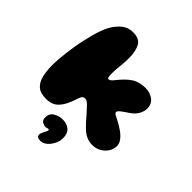

<svg xmlns="http://www.w3.org/2000/svg" viewBox="-231 -782 1163 1163"><g transform="rotate(45 351.0 -200.5)"><path d="M147.5 26.5Q100.5 26.5 75.2 5Q50 -16.5 40.5 -55.5Q31 -94.5 31 -146Q31 -168.5 33 -195.2Q35 -222 38.5 -252Q42 -282 47 -312.5Q52.5 -346.5 59.8 -380Q67 -413.5 75.2 -444Q83.5 -474.5 93 -500.2Q102.5 -526 112.5 -544Q134.5 -583 164.8 -607.8Q195 -632.5 236.5 -632.5Q292.5 -632.5 311.2 -596.8Q330 -561 330 -504Q330 -491.5 329.5 -479.2Q329 -467 328 -455Q327 -443 325.8 -431.5Q324.5 -420 323.5 -408.8Q322.5 -397.5 322 -386.8Q321.5 -376 321.5 -365.5Q321.5 -349 323.5 -337Q325.5 -325 331.5 -325Q338.5 -325 346.2 -330.8Q354 -336.5 362 -346.5Q367 -353 373.2 -360.5Q379.5 -368 386.8 -376.2Q394 -384.5 402.2 -392.5Q410.5 -400.5 419.5 -408.2Q428.5 -416 438.5 -422.5Q456.5 -434.5 480.2 -440.8Q504 -447 527 -447Q570 -447 597.2 -425.2Q624.5 -403.5 624.5 -365.5Q624.5 -341.5 610.2 -316Q596 -290.5 565 -270Q550.5 -260.5 539.2 -252.5Q528 -244.5 520.5 -238.5Q505 -226 505 -217.5Q505 -212 510 -207.5Q515 -203 523 -199Q532.5 -194.5 545.5 -187.8Q558.5 -181 573 -172.5Q587.5 -164 601.5 -154Q615.5 -144 627 -132.5Q639.5 -120 647.2 -105.8Q655 -91.5 655 -74.5Q655 -48.5 640.2 -25.5Q625.5 -2.5 600.5 11.8Q575.5 26 544 26Q516 26 493.8 15.8Q471.5 5.5 451.5 -13Q437 -26.5 422.5 -42.5Q408 -58.5 392.5 -76.8Q377 -95 359 -113.5Q348 -125.5 337.5 -134.2Q327 -143 315.5 -143Q303 -143 296.5 -135.8Q290 -128.5 287 -119Q278.5 -93 270 -71.8Q261.5 -50.5 251.5 -34Q233.5 -3.5 210 11.5Q186.5 26.5 147.5 26.5ZM306 230.5Q285.5 230.5 278.8 224.2Q272 218 272 209Q272 202 275.2 193.2Q278.5 184.5 283 176.5Q288 168 291 161Q294 154 294 150.5Q294 148 292.5 146.5Q291 145 287 145Q282.5 145 277.8 147Q273 149 267 149Q254 149 239.2 140.8Q224.5 132.5 224.5 108.5Q224.5 75 251.2 58.8Q278 42.5 307 42.5Q345 42.5 367.8 61.8Q390.5 81 390.5 121.5Q390.5 143 381.8 164Q373 185 359.5 201Q348.5 214 334.5 222.2Q320.5 230.5 306 230.5Z"/></g></svg>

Font: Gluten Black
Style: Regular
Weight: 900
Designer: Tyler Finck
Foundry: Etcetera Type Company
Version: Version 1.300